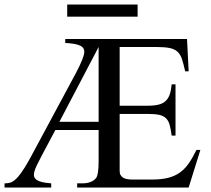

<svg xmlns="http://www.w3.org/2000/svg" viewBox="-32 -836 942 856"><path d="M809.1 0H312V-18.6H335.9Q377 -18.6 396.5 -42.5Q407.7 -56.6 407.7 -117.7V-256.3H214.8L154.3 -142.6Q140.6 -117.2 132.1 -99.1Q123.5 -81.1 120.6 -68.4Q117.7 -55.7 120.8 -47.1Q124 -38.6 133.8 -32.7Q149.4 -22 196.3 -18.6V0H-11.7V-18.6Q-0.5 -18.6 8.8 -20.5Q18.1 -22.5 24.9 -26.9Q32.2 -31.2 40 -38.8Q47.9 -46.4 57.4 -58.8Q66.9 -71.3 78.4 -89.6Q89.8 -107.9 104 -133.8L306.2 -509.8Q324.7 -544.9 334.2 -568.8Q343.8 -592.8 343.8 -604.5Q343.8 -612.8 340.3 -619.6Q336.9 -626.5 327.4 -631.6Q317.9 -636.7 301.3 -639.9Q284.7 -643.1 258.8 -644.5V-662.1H801.8L809.1 -518.1H793.5Q786.1 -551.8 779.1 -573Q772 -594.2 758.8 -606Q745.6 -617.7 723.4 -622.1Q701.2 -626.5 664.1 -626.5H501.5V-364.7H627.4Q655.8 -364.7 675.3 -369.6Q694.8 -374.5 706.8 -386Q718.8 -397.5 724.9 -415.5Q731 -433.6 733.4 -460H750.5V-231.4H733.4Q729.5 -260.3 724.4 -279.1Q719.2 -297.9 708 -308.8Q696.8 -319.8 677.7 -324Q658.7 -328.1 627.4 -328.1H501.5V-74.7Q501.5 -61 505.4 -56.2Q507.3 -52.7 510.5 -49.1Q513.7 -45.4 519.3 -42.5Q524.9 -39.6 534.2 -37.6Q543.5 -35.6 558.1 -35.6H646.5Q688 -35.6 717.8 -43.2Q747.6 -50.8 769.8 -66.7Q792 -82.5 809.3 -107.4Q826.7 -132.3 843.8 -167.5H861.3ZM407.7 -626.5 232.9 -293H407.7ZM267.6 -761.7V-815.9H581.5V-761.7Z"/></svg>

Font: Doulos SIL Phon
Style: Regular
Weight: 400
Designer: Walt Agee, Victor Gaultney, Peter Martin, Debbi Hosken, Becca Hirsbrunner
Foundry: SIL International
Version: Version 5.000